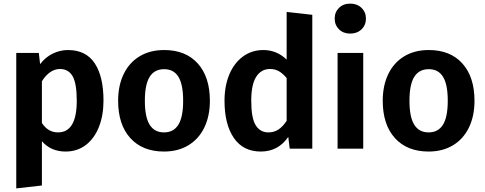

<svg xmlns="http://www.w3.org/2000/svg" viewBox="-20 -823 2685 1063"><path d="M553 -266Q553 -185 528 -121Q503 -57 455.5 -20.5Q408 16 343 16Q262 16 212 -41V204L70 220V-530H195L202 -468Q232 -507 272.5 -526.5Q313 -546 356 -546Q456 -546 504.5 -472.5Q553 -399 553 -266ZM405 -265Q405 -361 382 -401Q359 -441 312 -441Q282 -441 256.5 -422.5Q231 -404 212 -373V-142Q246 -90 301 -90Q405 -90 405 -265Z M1142 -265Q1142 -181 1111.5 -117.5Q1081 -54 1023.5 -19Q966 16 888 16Q769 16 701.5 -58.5Q634 -133 634 -265Q634 -349 664.5 -412.5Q695 -476 752.5 -511Q810 -546 889 -546Q1008 -546 1075 -471.5Q1142 -397 1142 -265ZM782 -265Q782 -175 808.5 -132.5Q835 -90 888 -90Q941 -90 967.5 -132.5Q994 -175 994 -265Q994 -355 968 -397.5Q942 -440 889 -440Q835 -440 808.5 -397.5Q782 -355 782 -265Z M1709 -741V0H1584L1576 -65Q1520 16 1424 16Q1326 16 1274.5 -59.5Q1223 -135 1223 -265Q1223 -347 1249.5 -410.5Q1276 -474 1325 -510Q1374 -546 1438 -546Q1512 -546 1567 -493V-757ZM1567 -154V-391Q1546 -416 1524.5 -428.5Q1503 -441 1475 -441Q1426 -441 1398.5 -398Q1371 -355 1371 -265Q1371 -170 1395.5 -130Q1420 -90 1466 -90Q1497 -90 1521 -105.5Q1545 -121 1567 -154Z M2006 -720Q2006 -684 1981.5 -660.5Q1957 -637 1919 -637Q1881 -637 1857 -660.5Q1833 -684 1833 -720Q1833 -756 1857 -779.5Q1881 -803 1919 -803Q1957 -803 1981.5 -779.5Q2006 -756 2006 -720ZM1991 0H1849V-530H1991Z M2607 -265Q2607 -181 2576.5 -117.5Q2546 -54 2488.5 -19Q2431 16 2353 16Q2234 16 2166.5 -58.5Q2099 -133 2099 -265Q2099 -349 2129.5 -412.5Q2160 -476 2217.5 -511Q2275 -546 2354 -546Q2473 -546 2540 -471.5Q2607 -397 2607 -265ZM2247 -265Q2247 -175 2273.5 -132.5Q2300 -90 2353 -90Q2406 -90 2432.5 -132.5Q2459 -175 2459 -265Q2459 -355 2433 -397.5Q2407 -440 2354 -440Q2300 -440 2273.5 -397.5Q2247 -355 2247 -265Z"/></svg>

Font: Wolseley Sans SemiBold
Style: Regular
Weight: 600
Designer: Carrois Corporate & Edenspiekermann AG
Foundry: Carrois Corporate GbR & Edenspiekermann AG
Version: Version 4.202